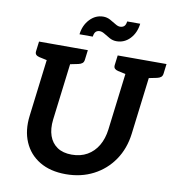

<svg xmlns="http://www.w3.org/2000/svg" viewBox="-98 -1020 1028 1116"><g transform="rotate(10 415.5 -462.0)"><path d="M364.4 8.4Q272.8 8.4 209.6 -29.6Q146.4 -67.6 117.5 -135.1Q88.6 -202.6 99.7 -290.1L153.1 -723.8H291.1L237.7 -291.1Q231.3 -236.7 245.5 -195.9Q259.7 -155.1 293.3 -132.3Q326.9 -109.5 378.9 -109.5Q431 -109.5 470 -131.8Q509 -154.1 533 -194.6Q557 -235.2 564 -290.1L617.5 -723.8H755.5L702 -290.1Q690.9 -200.6 644.9 -133.3Q598.9 -66.1 526.7 -28.9Q454.5 8.4 364.4 8.4ZM177.4 -723.8 151.9 -623.1 96 -635.1Q82.8 -638.2 76.1 -645.2Q69.4 -652.2 71 -665.7L78.3 -723.8ZM366.4 -723.8 359.1 -665.7Q357.6 -652.2 349.1 -645.2Q340.6 -638.2 325.9 -635.1L267.1 -623.1L267.3 -723.8ZM641.8 -723.8 616.2 -623.1 560.3 -635.1Q547.2 -638.2 540.5 -645.2Q533.8 -652.2 535.3 -665.7L542.6 -723.8ZM830.7 -723.8 823.5 -665.7Q821.9 -652.2 813.4 -645.2Q804.9 -638.2 790.2 -635.1L731.4 -623.1L731.6 -723.8ZM526.1 -890.7Q540.7 -890.7 550.2 -898.6Q559.8 -906.5 562.7 -928H639.5Q632.9 -873.4 600.1 -838.6Q567.2 -803.9 520.5 -803.9Q498.9 -803.9 480.1 -814.2Q461.2 -824.6 445.2 -834.7Q429.2 -844.7 415.9 -844.7Q401.4 -844.7 392.6 -836.3Q383.8 -827.9 380.8 -806.4H302.6Q308.7 -859.8 342.3 -895.7Q376 -931.5 422.1 -931.5Q443.1 -931.5 462.2 -921.5Q481.2 -911.4 497.5 -901Q513.8 -890.7 526.1 -890.7Z"/></g></svg>

Font: Aleo
Style: Italic
Weight: 400
Italic angle: -7°
Designer: Alessio Laiso
Foundry: Alessio Laiso
Version: Version 2.001;gftools[0.9.29]